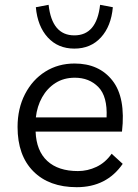

<svg xmlns="http://www.w3.org/2000/svg" viewBox="-20 -770 575 798"><path d="M299 8Q184 8 118.5 -58Q53 -124 53 -242Q53 -319 84 -379Q115 -439 168.5 -472.5Q222 -506 290 -506Q392 -506 447.5 -435Q503 -364 487 -223H128Q131 -143 176.5 -101Q222 -59 304 -59Q344 -59 381 -76.5Q418 -94 444 -131L490 -89Q423 8 299 8ZM291 -447Q245 -447 210.5 -425Q176 -403 155 -365.5Q134 -328 129 -282H423Q427 -369 389 -408Q351 -447 291 -447ZM396 -750 449 -740Q442 -661 399.5 -614.5Q357 -568 289 -568Q221 -568 178.5 -614.5Q136 -661 129 -740L182 -750Q196 -623 289 -623Q382 -623 396 -750Z"/></svg>

Font: LivvicRegular
Style: Regular
Weight: 400
Designer: Jacques Le Bailly, Baron von Fonthausen
Version: Version 1.001; ttfautohint (v1.8.2)